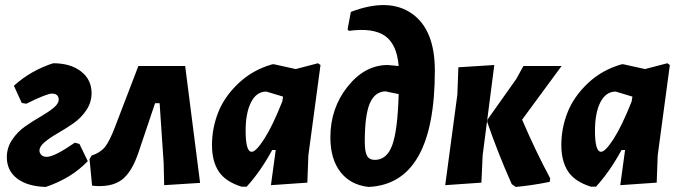

<svg xmlns="http://www.w3.org/2000/svg" viewBox="-20 -728 2692 759"><path d="M161 11Q89 9 48 -22Q7 -53 7 -107Q7 -144 28 -175.5Q49 -207 79 -228Q109 -249 139.5 -266.5Q170 -284 191 -301Q212 -318 212 -334Q212 -358 185 -358Q165 -358 84 -318L66 -321L35 -389Q101 -449 190 -478Q259 -478 300.5 -445.5Q342 -413 342 -360Q342 -323 321 -292Q300 -261 269.5 -240Q239 -219 208.5 -201.5Q178 -184 157 -166.5Q136 -149 136 -133Q136 -123 143.5 -115.5Q151 -108 165 -108Q195 -108 276 -164L294 -159L327 -91Q262 -23 161 11Z M527 -467H712L771 -5L629 4L627 -83L611 -320H593L529 -130Q502 -47 460.5 -16.5Q419 14 344 6L334 -99L342 -113Q376 -124 394.5 -146.5Q413 -169 435 -227Z M1057 -474H1063L1149 -455L1237 -478L1247 -471L1199 -114L1195 -6L1051 4L1070 -135H1056Q1010 -50 955 10H935Q871 -10 844.5 -50.5Q818 -91 818 -155Q818 -221 842.5 -283.5Q867 -346 923 -399Q979 -452 1057 -474ZM951 -211Q951 -128 975 -128Q992 -128 1025 -179.5Q1058 -231 1096 -327L1099 -346L1033 -366Q994 -366 972.5 -324Q951 -282 951 -211Z M1437 11Q1365 3 1325.5 -48.5Q1286 -100 1286 -185Q1286 -300 1354 -385.5Q1422 -471 1513 -471Q1539 -469 1556 -467Q1549 -553 1502 -586Q1455 -619 1359 -606L1354 -612L1367 -681Q1517 -738 1608 -674.5Q1699 -611 1699 -449Q1699 -1 1437 11ZM1422 -167Q1422 -128 1431 -112Q1440 -96 1462 -96Q1509 -96 1530.5 -154Q1552 -212 1556 -356L1503 -367Q1461 -365 1441.5 -318.5Q1422 -272 1422 -167Z M1740 4 1788 -354 1792 -462 1934 -471 1888 -114 1883 -6ZM2200 -467 2044 -255Q2097 -131 2155 -23L2153 -9Q2083 5 2019 11L2003 0Q1947 -126 1906 -246L1907 -255L2021 -416L2049 -467Z M2438 -474H2444L2530 -455L2618 -478L2628 -471L2580 -114L2576 -6L2432 4L2451 -135H2437Q2391 -50 2336 10H2316Q2252 -10 2225.5 -50.5Q2199 -91 2199 -155Q2199 -221 2223.5 -283.5Q2248 -346 2304 -399Q2360 -452 2438 -474ZM2332 -211Q2332 -128 2356 -128Q2373 -128 2406 -179.5Q2439 -231 2477 -327L2480 -346L2414 -366Q2375 -366 2353.5 -324Q2332 -282 2332 -211Z"/></svg>

Font: Alegreya Sans SC ExtraBold
Style: Italic
Weight: 800
Italic angle: -7°
Designer: Juan Pablo del Peral
Foundry: Huerta Tipografica
Version: Version 2.007